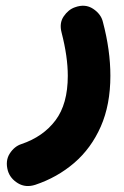

<svg xmlns="http://www.w3.org/2000/svg" viewBox="-20 -331 428 665"><path d="M239.3 -305.7Q274.9 -318.8 302.5 -300.5Q330.1 -282.2 336.4 -254.9Q362.3 -157.2 362.3 -68.4Q362.3 31.7 329.1 107.2Q295.9 182.6 237.1 233.2Q178.2 283.7 102.1 309.1Q68.8 319.8 42.2 303.7Q15.6 287.6 7.3 260.7Q-2.4 226.1 13.7 200.9Q29.8 175.8 54.2 168Q129.4 142.6 172.1 85.9Q214.8 29.3 214.8 -68.4Q214.8 -134.8 193.4 -217.8Q184.6 -251 200.7 -274.4Q216.8 -297.9 239.3 -305.7Z"/></svg>

Font: Mikhak ExtraBold
Style: Regular
Weight: 800
Designer: Amin Abedi
Version: Version 3.3